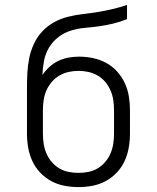

<svg xmlns="http://www.w3.org/2000/svg" viewBox="-20 -755 640 783"><path d="M300 8Q271 8 242.5 2.5Q214 -3 189 -16.5Q164 -30 144 -51Q124 -72 112 -98Q100 -124 95 -152.5Q90 -181 90 -210V-306Q90 -328 90 -350.5Q90 -373 90 -395Q90 -426 91.5 -456.5Q93 -487 99 -517Q105 -547 118 -575.5Q131 -604 152 -626.5Q173 -649 200 -664Q227 -679 257 -686.5Q287 -694 317.5 -697.5Q348 -701 378.5 -706Q409 -711 439 -718Q469 -725 498 -735V-677Q471 -666 442.5 -659Q414 -652 385 -648Q356 -644 327 -641.5Q298 -639 270 -630.5Q242 -622 218.5 -604Q195 -586 180 -561Q165 -536 159.5 -507Q154 -478 153 -449Q165 -467 181.5 -482Q198 -497 217.5 -506.5Q237 -516 259 -520Q281 -524 303 -524Q331 -524 359.5 -518Q388 -512 413 -498.5Q438 -485 457.5 -463.5Q477 -442 489 -416Q501 -390 505.5 -362Q510 -334 510 -306V-210Q510 -181 505 -152.5Q500 -124 488 -98Q476 -72 456 -51Q436 -30 411 -16.5Q386 -3 357.5 2.5Q329 8 300 8ZM300 -50Q320 -50 340.5 -54Q361 -58 378.5 -68.5Q396 -79 409.5 -95Q423 -111 431 -130Q439 -149 442 -169.5Q445 -190 445 -210V-306Q445 -326 442 -346.5Q439 -367 431 -385.5Q423 -404 410 -420Q397 -436 379 -446.5Q361 -457 341 -461.5Q321 -466 300 -466Q280 -466 259.5 -461.5Q239 -457 221.5 -446.5Q204 -436 190.5 -420Q177 -404 169 -385.5Q161 -367 158 -346.5Q155 -326 155 -306V-210Q155 -190 158 -169.5Q161 -149 169 -130Q177 -111 190.5 -95Q204 -79 221.5 -68.5Q239 -58 259.5 -54Q280 -50 300 -50Z"/></svg>

Font: Iosevka Slab Light Extended
Style: Regular
Weight: 300
Width: 7
Monospace: yes
Designer: Belleve Invis
Foundry: Belleve Invis
Version: Version 11.1.0; ttfautohint (v1.8.3)